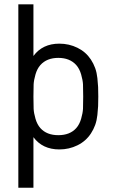

<svg xmlns="http://www.w3.org/2000/svg" viewBox="-20 -686 530 889"><path d="M254.9 -483.9Q299.8 -483.9 338.6 -464.8Q377.4 -445.8 400.9 -410.2Q413.1 -391.6 420.7 -370.6Q428.2 -349.6 430.9 -324.2Q433.6 -298.8 434.3 -283Q435.1 -267.1 435.1 -238.8Q435.1 -210.4 434.3 -194.6Q433.6 -178.7 430.9 -153.6Q428.2 -128.4 420.7 -107.4Q413.1 -86.4 400.9 -67.9Q377.4 -32.2 338.6 -13.2Q299.8 5.9 254.9 5.9Q176.8 5.9 134.8 -50.8V183.1H64.9V-666H134.8V-426.8Q176.8 -483.9 254.9 -483.9ZM167 -384.8Q151.9 -367.7 144.3 -341.3Q136.7 -314.9 135.7 -295.4Q134.8 -275.9 134.8 -238.8Q134.8 -201.7 135.7 -182.1Q136.7 -162.6 144.3 -136.2Q151.9 -109.9 167 -92.8Q196.3 -60.1 250 -60.1Q303.7 -60.1 333 -92.8Q348.1 -109.9 355.7 -136.2Q363.3 -162.6 364.3 -182.1Q365.2 -201.7 365.2 -238.8Q365.2 -275.9 364.3 -295.4Q363.3 -314.9 355.7 -341.3Q348.1 -367.7 333 -384.8Q303.2 -418 250 -418Q196.8 -418 167 -384.8Z"/></svg>

Font: Gidolinya
Style: Regular
Weight: 400
Version: Version 1.0.3